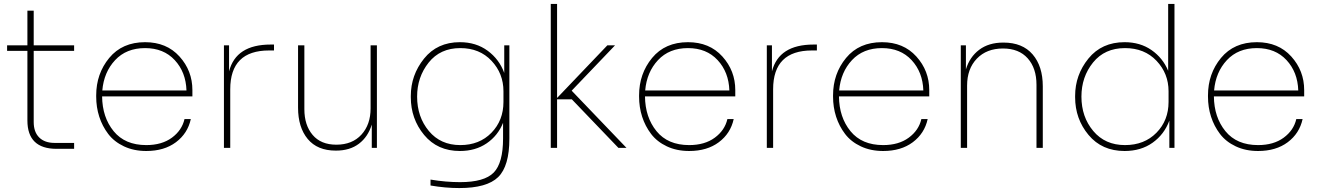

<svg xmlns="http://www.w3.org/2000/svg" viewBox="-20 -750 6688 974"><path d="M267 5Q119 5 119 -139V-492H16V-520H119V-696H151V-520H356V-492H151V-131Q151 -80 179 -52.5Q207 -25 257 -25H356V5Z M722 16Q659 16 609 -7.5Q559 -31 529 -70.5Q499 -110 483.5 -158Q468 -206 468 -260V-266Q468 -376 534 -456Q600 -536 716 -536Q825 -536 890.5 -463.5Q956 -391 956 -293V-261H498Q499 -155 556.5 -84.5Q614 -14 722 -14Q801 -14 852 -51.5Q903 -89 916 -146H948Q932 -73 872.5 -28.5Q813 16 722 16ZM716 -506Q621 -506 564 -445Q507 -384 499 -291H926Q923 -384 866.5 -445Q810 -506 716 -506Z M1116 0V-520H1142V-388Q1177 -524 1353 -524H1370V-494H1345Q1148 -494 1148 -297V0Z M1683 14Q1590 14 1541 -45Q1492 -104 1492 -204V-520H1524V-196Q1524 -115 1566 -65.5Q1608 -16 1686 -16Q1767 -16 1813.5 -67Q1860 -118 1860 -200V-520H1892V0H1866V-118Q1847 -56 1801 -21Q1755 14 1685 14Z M2310 204Q2239 204 2164 191V161Q2242 174 2314 174Q2437 174 2484.5 125.5Q2532 77 2532 -48V-127Q2506 -62 2449 -23Q2392 16 2313 16Q2199 16 2131.5 -65.5Q2064 -147 2064 -257V-263Q2064 -369 2131 -452.5Q2198 -536 2313 -536Q2395 -536 2454 -492.5Q2513 -449 2538 -380V-520H2564V-47Q2564 93 2507 148.5Q2450 204 2310 204ZM2315 -14Q2412 -14 2473 -76.5Q2534 -139 2534 -233V-287Q2534 -377 2473.5 -441.5Q2413 -506 2315 -506Q2213 -506 2154.5 -432.5Q2096 -359 2096 -260Q2096 -157 2155.5 -85.5Q2215 -14 2315 -14Z M2774 0V-730H2806V-253L3061 -520H3100L2880 -290L3158 0H3117L2881 -246H2806V0Z M3476 16Q3413 16 3363 -7.5Q3313 -31 3283 -70.5Q3253 -110 3237.5 -158Q3222 -206 3222 -260V-266Q3222 -376 3288 -456Q3354 -536 3470 -536Q3579 -536 3644.5 -463.5Q3710 -391 3710 -293V-261H3252Q3253 -155 3310.5 -84.5Q3368 -14 3476 -14Q3555 -14 3606 -51.5Q3657 -89 3670 -146H3702Q3686 -73 3626.5 -28.5Q3567 16 3476 16ZM3470 -506Q3375 -506 3318 -445Q3261 -384 3253 -291H3680Q3677 -384 3620.5 -445Q3564 -506 3470 -506Z M3870 0V-520H3896V-388Q3931 -524 4107 -524H4124V-494H4099Q3902 -494 3902 -297V0Z M4460 16Q4397 16 4347 -7.5Q4297 -31 4267 -70.5Q4237 -110 4221.5 -158Q4206 -206 4206 -260V-266Q4206 -376 4272 -456Q4338 -536 4454 -536Q4563 -536 4628.5 -463.5Q4694 -391 4694 -293V-261H4236Q4237 -155 4294.5 -84.5Q4352 -14 4460 -14Q4539 -14 4590 -51.5Q4641 -89 4654 -146H4686Q4670 -73 4610.5 -28.5Q4551 16 4460 16ZM4454 -506Q4359 -506 4302 -445Q4245 -384 4237 -291H4664Q4661 -384 4604.5 -445Q4548 -506 4454 -506Z M4854 0V-520H4880V-398Q4899 -461 4947.5 -497.5Q4996 -534 5069 -534H5071Q5167 -534 5218.5 -474Q5270 -414 5270 -312V0H5238V-320Q5238 -404 5193.5 -454Q5149 -504 5068 -504Q4985 -504 4935.5 -452.5Q4886 -401 4886 -316V0Z M5685 16Q5570 16 5502 -65.5Q5434 -147 5434 -257V-263Q5434 -370 5501.5 -453Q5569 -536 5685 -536Q5764 -536 5821.5 -496Q5879 -456 5906 -391V-730H5938V0H5912V-138Q5886 -68 5827 -26Q5768 16 5685 16ZM5687 -14Q5785 -14 5846.5 -76.5Q5908 -139 5908 -233V-287Q5908 -377 5847 -441.5Q5786 -506 5687 -506Q5584 -506 5525 -433Q5466 -360 5466 -260Q5466 -157 5526 -85.5Q5586 -14 5687 -14Z M6362 16Q6299 16 6249 -7.5Q6199 -31 6169 -70.5Q6139 -110 6123.5 -158Q6108 -206 6108 -260V-266Q6108 -376 6174 -456Q6240 -536 6356 -536Q6465 -536 6530.5 -463.5Q6596 -391 6596 -293V-261H6138Q6139 -155 6196.5 -84.5Q6254 -14 6362 -14Q6441 -14 6492 -51.5Q6543 -89 6556 -146H6588Q6572 -73 6512.5 -28.5Q6453 16 6362 16ZM6356 -506Q6261 -506 6204 -445Q6147 -384 6139 -291H6566Q6563 -384 6506.5 -445Q6450 -506 6356 -506Z"/></svg>

Font: Sora Thin
Style: Regular
Weight: 32
Designer: Jonathan Barnbrook, Julián Moncada
Foundry: Barnbrook Fonts
Version: Version 2.000